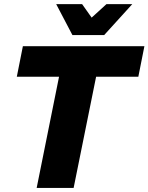

<svg xmlns="http://www.w3.org/2000/svg" viewBox="-20 -928 733 948"><path d="M494.5 -755H337.5L257.5 -907.5H385.5L432.5 -841L505.5 -907.5H633ZM343.5 0H161L271.5 -549H63L93 -700H693L663 -549H454.5Z"/></svg>

Font: Argentum Sans
Style: Bold Italic
Weight: 700
Italic angle: -11°
Designer: Julieta Ulanovsky (font), Cristiano Sobral (main changes and remaster)
Foundry: Julieta Ulanovsky (font), Cristiano Sobral (main changes and remaster)
Version: Version 2.007;June 15, 2022;FontCreator 14.0.0.2814 64-bit; 